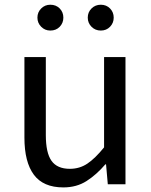

<svg xmlns="http://www.w3.org/2000/svg" viewBox="-20 -787 647 820"><path d="M250.7 13.4Q164.6 13.4 124.5 -40.9Q84.3 -95.1 84.3 -199.3V-543.4H175.7V-210.3Q175.7 -134.6 199.9 -100.3Q224.2 -66 278.3 -66Q319.9 -66 353 -88.1Q386 -110.1 424.5 -157.6V-543.4H515.9V0H440.4L432.9 -85.3H430.1Q392.1 -40.9 349.5 -13.7Q306.9 13.4 250.7 13.4ZM194.9 -656.5Q171.9 -656.5 155.9 -672.7Q139.8 -688.9 139.8 -711.7Q139.8 -734.8 155.9 -750.8Q171.9 -766.8 194.9 -766.8Q219.5 -766.8 235.1 -750.8Q250.6 -734.8 250.6 -711.7Q250.6 -688.9 235.1 -672.7Q219.5 -656.5 194.9 -656.5ZM410.5 -656.5Q386.9 -656.5 370.8 -672.7Q354.8 -688.9 354.8 -711.7Q354.8 -734.8 370.8 -750.8Q386.9 -766.8 410.5 -766.8Q434.4 -766.8 450 -750.8Q465.6 -734.8 465.6 -711.7Q465.6 -688.9 450 -672.7Q434.4 -656.5 410.5 -656.5Z"/></svg>

Font: Noto Sans SC Thin
Style: Regular
Weight: 100
Designer: Ryoko NISHIZUKA 西塚涼子 (kana, bopomofo & ideographs); Paul D. Hunt (Latin, Greek & Cyrillic); Sandoll Communications 산돌커뮤니
Foundry: Adobe
Version: Version 2.004-H2;hotconv 1.0.118;makeotfexe 2.5.65603